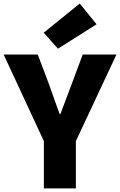

<svg xmlns="http://www.w3.org/2000/svg" viewBox="-29 -1047 667 1067"><path d="M214.8 0V-262.7L-8.8 -744.1H180.7L243.2 -579.1Q280.3 -472.7 302.7 -413.1H306.6Q351.6 -533.2 369.1 -579.1L430.7 -744.1H618.2L392.6 -262.7V0ZM293 -776.4 213.9 -865.2 414.1 -1027.3 507.8 -912.1Z"/></svg>

Font: Gen Shin Gothic Heavy
Style: Bold
Weight: 900
Designer: [Source Han Sans]
Ryoko NISHIZUKA  (kana & ideographs); Paul D. Hunt (Latin, Greek & Cyrillic); Wenlong ZHANG  (bopomofo
Version: Version 1.002.20150607